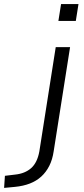

<svg xmlns="http://www.w3.org/2000/svg" viewBox="-145 -724 408 937"><path d="M140 -622 153 -704H238L225 -622ZM-125 193 -121 134 -71 128Q-23 123 7 96.5Q37 70 47 15L127 -494H197L117 14Q111 55 95.5 85.5Q80 116 56.5 137.5Q33 159 1 171.5Q-31 184 -72 188Z"/></svg>

Font: Nunito Sans 7pt Light
Style: Italic
Weight: 300
Italic angle: -9°
Designer: Vernon Adams
Foundry: Vernon Adams
Version: Version 3.101;gftools[0.9.27]